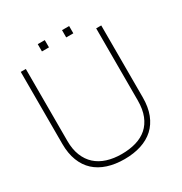

<svg xmlns="http://www.w3.org/2000/svg" viewBox="-177 -884 973 1027"><g transform="rotate(-30 309.5 -370.5)"><path d="M545.9 -669.9H514.6V-225.1Q514.6 -170.4 499 -131.3Q483.4 -92.3 455.1 -67.4Q426.8 -42.5 386.7 -30.8Q346.7 -19 297.4 -19Q248.5 -19 208.3 -31.7Q168 -44.4 139.6 -70.1Q111.3 -95.7 95.7 -134.5Q80.1 -173.3 80.1 -225.1V-669.9H48.8V-225.1Q48.8 -166 66.2 -121.3Q83.5 -76.7 115.7 -47.1Q147.9 -17.6 194.1 -2.7Q240.2 12.2 297.4 12.2Q354.5 12.2 400.6 -2.7Q446.8 -17.6 479 -47.1Q511.2 -76.7 528.6 -121.3Q545.9 -166 545.9 -225.1ZM245.1 -752.9H201.7V-708H245.1ZM395.5 -752.9H351.6V-708H395.5Z"/></g></svg>

Font: SaysetthaMai Thin
Style: Regular
Weight: 100
Designer: John M. Durdin
Foundry: Lao Script for Windows
Version: Version 1.101